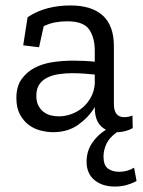

<svg xmlns="http://www.w3.org/2000/svg" viewBox="-20 -474 523 703"><path d="M480 189Q463 198 443.5 203.5Q424 209 401 209Q354 209 325.5 185Q297 161 297 118Q297 80 317 50Q337 20 368 1Q327 -19 327 -80V-82Q306 -46 267.5 -18Q229 10 175 10Q153 10 129 4Q105 -2 85.5 -16.5Q66 -31 53 -55Q40 -79 40 -115Q40 -157 58.5 -183.5Q77 -210 106.5 -225.5Q136 -241 173 -246.5Q210 -252 248 -252Q268 -252 288.5 -251Q309 -250 327 -248V-288Q327 -336 306.5 -366Q286 -396 226 -396Q203 -396 181.5 -392Q160 -388 140 -378L123 -301L65 -308L81 -411Q116 -434 155 -444Q194 -454 238 -454Q316 -454 356.5 -417Q397 -380 397 -305V-93Q397 -45 435 -45Q451 -45 465 -51L466 -5Q454 2 439 6Q424 10 408 10Q380 30 369.5 53Q359 76 359 99Q359 131 375 143Q391 155 417 155Q446 155 471 140ZM327 -201Q308 -203 287.5 -204.5Q267 -206 244 -206Q219 -206 195.5 -202.5Q172 -199 153.5 -190Q135 -181 124 -165Q113 -149 113 -123Q113 -102 120.5 -87.5Q128 -73 140 -64Q152 -55 166.5 -51.5Q181 -48 196 -48Q219 -48 242 -56.5Q265 -65 283 -80.5Q301 -96 313 -118Q325 -140 327 -167Z"/></svg>

Font: Zilla Slab Regular
Style: Regular
Weight: 400
Designer: Typotheque.com
Foundry: Typotheque type foundry
Version: Version 1.0; 2017